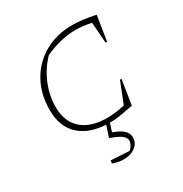

<svg xmlns="http://www.w3.org/2000/svg" viewBox="-169 -651 934 982"><g transform="rotate(-30 298.0 -159.5)"><path d="M316 6Q202 6 140 -48Q78 -102 78 -204Q78 -298 118.5 -370Q159 -442 230.5 -482.5Q302 -523 395 -523Q421 -523 455.5 -519Q490 -515 530 -506L507 -360H498L489 -482Q441 -493 396 -493Q310 -493 215 -450Q165 -398 138.5 -333Q112 -268 112 -202Q112 -115 165 -68.5Q218 -22 314 -22Q360 -22 418 -35L467 -159H476L453 -13Q400 -3 371 1.5Q342 6 316 6ZM296 -11H318L297 54Q339 69 358 87Q377 105 377 129Q377 160 354 180Q331 200 294.5 203.5Q258 207 217 192L219 175L327 181Q338 173 345.5 159.5Q353 146 353 135Q353 117 334 102.5Q315 88 269 72Z"/></g></svg>

Font: Piazzolla SC Thin
Style: Italic
Weight: 100
Italic angle: -11.3°
Designer: Juan Pablo del Peral
Foundry: Huerta Tipografica
Version: Version 1.330